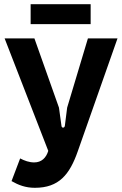

<svg xmlns="http://www.w3.org/2000/svg" viewBox="-20 -883 580 915"><path d="M146 12C261 12 312 -51 351 -163L540 -700H399L300 -370L289 -283C287 -272 274 -272 273 -283L261 -370L144 -700H2L210 -164C200 -131 178 -109 143 -109C119 -109 97 -117 76 -128L35 -20C68 -1 102 12 146 12ZM126 -768H412V-863H126Z"/></svg>

Font: Finlandica SemiBold
Style: Regular
Weight: 600
Designer: Niklas Ekholm, Juho Hiilivirta, Jaakko Suomalainen
Foundry: Helsinki Type Studio
Version: Version 2.000;Glyphs 3.2 (3202)